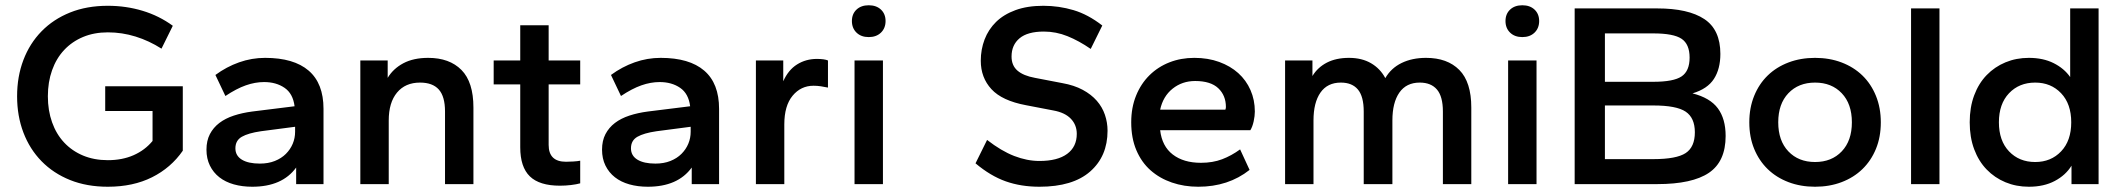

<svg xmlns="http://www.w3.org/2000/svg" viewBox="-20 -700 8069 730"><path d="M390 10Q310 10 246.5 -15.5Q183 -41 138 -87Q93 -133 69 -196Q45 -259 45 -334Q45 -409 69 -472Q93 -535 138 -581Q183 -627 246.5 -652.5Q310 -678 390 -678Q459 -678 522 -659Q585 -640 637 -602L594 -515Q547 -545 495.5 -561Q444 -577 390 -577Q338 -577 296 -559.5Q254 -542 224 -510Q194 -478 178 -433Q162 -388 162 -334Q162 -280 178 -235Q194 -190 224 -158Q254 -126 296 -108.5Q338 -91 390 -91Q445 -91 488 -110Q531 -129 560 -164V-278H380V-372H675V-127Q630 -62 558 -26Q486 10 390 10Z M939 10Q901 10 869 1Q837 -8 814 -26Q791 -44 778 -70.5Q765 -97 765 -131Q765 -165 778 -190Q791 -215 814 -232.5Q837 -250 869 -260.5Q901 -271 939 -276L1100 -296Q1094 -344 1062 -366Q1030 -388 984 -388Q950 -388 914.5 -375.5Q879 -363 837 -335L799 -415Q841 -446 889 -463Q937 -480 988 -480Q1097 -480 1153.5 -431.5Q1210 -383 1210 -286V0H1106V-63Q1053 10 939 10ZM968 -78Q1000 -78 1025 -88Q1050 -98 1067 -115Q1084 -132 1093 -153.5Q1102 -175 1102 -199V-218L972 -201Q924 -194 899.5 -180Q875 -166 875 -136Q875 -108 899.5 -93Q924 -78 968 -78Z M1672 0V-276Q1672 -333 1648.5 -359.5Q1625 -386 1577 -386Q1521 -386 1489.5 -348Q1458 -310 1458 -242V0H1350V-470H1454V-404Q1475 -439 1513.5 -459.5Q1552 -480 1608 -480Q1689 -480 1734.5 -434Q1780 -388 1780 -291V0Z M2109 6Q2031 6 1994.5 -29.5Q1958 -65 1958 -140V-379H1857V-470H1958V-604H2066V-470H2186V-379H2066V-149Q2066 -85 2132 -85Q2144 -85 2160 -86Q2176 -87 2186 -89V-3Q2172 1 2151 3.5Q2130 6 2109 6Z M2443 10Q2405 10 2373 1Q2341 -8 2318 -26Q2295 -44 2282 -70.5Q2269 -97 2269 -131Q2269 -165 2282 -190Q2295 -215 2318 -232.5Q2341 -250 2373 -260.5Q2405 -271 2443 -276L2604 -296Q2598 -344 2566 -366Q2534 -388 2488 -388Q2454 -388 2418.5 -375.5Q2383 -363 2341 -335L2303 -415Q2345 -446 2393 -463Q2441 -480 2492 -480Q2601 -480 2657.5 -431.5Q2714 -383 2714 -286V0H2610V-63Q2557 10 2443 10ZM2472 -78Q2504 -78 2529 -88Q2554 -98 2571 -115Q2588 -132 2597 -153.5Q2606 -175 2606 -199V-218L2476 -201Q2428 -194 2403.5 -180Q2379 -166 2379 -136Q2379 -108 2403.5 -93Q2428 -78 2472 -78Z M2854 0V-470H2958V-391Q2977 -434 3010.5 -455Q3044 -476 3086 -476Q3099 -476 3110.5 -474.5Q3122 -473 3128 -470V-367Q3114 -370 3100.5 -372Q3087 -374 3073 -374Q3025 -374 2993.5 -336Q2962 -298 2962 -227V0Z M3229 0V-470H3337V0ZM3283 -559Q3254 -559 3236.5 -576Q3219 -593 3219 -620Q3219 -647 3236.5 -663.5Q3254 -680 3283 -680Q3312 -680 3329.5 -663.5Q3347 -647 3347 -620Q3347 -593 3329.5 -576Q3312 -559 3283 -559Z M3932 10Q3862 10 3804 -10.5Q3746 -31 3689 -79L3733 -168Q3787 -126 3836 -107Q3885 -88 3932 -88Q4001 -88 4037.5 -115Q4074 -142 4074 -191Q4074 -225 4051.5 -248.5Q4029 -272 3985 -280L3881 -300Q3790 -317 3749.5 -361Q3709 -405 3709 -469Q3709 -512 3723.5 -550Q3738 -588 3767 -616.5Q3796 -645 3841 -661.5Q3886 -678 3947 -678Q4006 -678 4061.5 -661.5Q4117 -645 4171 -603L4127 -514Q4082 -545 4038.5 -562.5Q3995 -580 3949 -580Q3887 -580 3856.5 -554.5Q3826 -529 3826 -485Q3826 -451 3848.5 -431.5Q3871 -412 3915 -404L4019 -384Q4064 -376 4096.5 -358.5Q4129 -341 4150 -317Q4171 -293 4181 -263.5Q4191 -234 4191 -203Q4191 -106 4125 -48Q4059 10 3932 10Z M4536 10Q4482 10 4435.5 -6Q4389 -22 4354.5 -52.5Q4320 -83 4300.5 -129Q4281 -175 4281 -235Q4281 -291 4299.5 -336.5Q4318 -382 4350.5 -414Q4383 -446 4426.5 -463Q4470 -480 4521 -480Q4573 -480 4615.5 -464.5Q4658 -449 4688 -422Q4718 -395 4734.5 -357.5Q4751 -320 4751 -276Q4751 -259 4746.5 -238.5Q4742 -218 4734 -205H4391Q4398 -144 4439 -112.5Q4480 -81 4546 -81Q4591 -81 4626.5 -94.5Q4662 -108 4695 -132L4731 -54Q4650 10 4536 10ZM4524 -392Q4475 -392 4438.5 -363Q4402 -334 4391 -283H4639Q4641 -289 4641 -293Q4641 -337 4612 -364.5Q4583 -392 4524 -392Z M5466 0V-276Q5466 -333 5443.5 -359.5Q5421 -386 5378 -386Q5327 -386 5300.5 -348Q5274 -310 5274 -242V0H5165V-276Q5165 -333 5143 -359.5Q5121 -386 5078 -386Q5027 -386 5000.5 -348Q4974 -310 4974 -242V0H4866V-470H4970V-411Q4990 -444 5025 -462Q5060 -480 5109 -480Q5158 -480 5193 -459.5Q5228 -439 5247 -403Q5269 -441 5309 -460.5Q5349 -480 5402 -480Q5483 -480 5528.5 -434Q5574 -388 5574 -291V0Z M5714 0V-470H5822V0ZM5768 -559Q5739 -559 5721.5 -576Q5704 -593 5704 -620Q5704 -647 5721.5 -663.5Q5739 -680 5768 -680Q5797 -680 5814.5 -663.5Q5832 -647 5832 -620Q5832 -593 5814.5 -576Q5797 -559 5768 -559Z M6541 -183Q6541 -86 6477.5 -43Q6414 0 6281 0H5967V-668H6281Q6399 -668 6460 -627.5Q6521 -587 6521 -495Q6521 -438 6496.5 -400Q6472 -362 6415 -345Q6482 -328 6511.5 -288Q6541 -248 6541 -183ZM6424 -197Q6424 -252 6389 -275.5Q6354 -299 6266 -299H6082V-95H6266Q6354 -95 6389 -118Q6424 -141 6424 -197ZM6404 -481Q6404 -532 6373.5 -552.5Q6343 -573 6266 -573H6082V-389H6266Q6343 -389 6373.5 -409.5Q6404 -430 6404 -481Z M6881 10Q6826 10 6780 -7.5Q6734 -25 6701 -57Q6668 -89 6649.5 -134Q6631 -179 6631 -235Q6631 -290 6649.5 -335.5Q6668 -381 6701 -413Q6734 -445 6780 -462.5Q6826 -480 6881 -480Q6936 -480 6982 -462.5Q7028 -445 7061 -413Q7094 -381 7112.5 -335.5Q7131 -290 7131 -235Q7131 -179 7112.5 -134Q7094 -89 7061 -57Q7028 -25 6982 -7.5Q6936 10 6881 10ZM6881 -84Q6944 -84 6982.5 -124.5Q7021 -165 7021 -235Q7021 -305 6982.5 -345.5Q6944 -386 6881 -386Q6818 -386 6779.5 -345.5Q6741 -305 6741 -235Q6741 -165 6779.5 -124.5Q6818 -84 6881 -84Z M7246 0V-668H7354V0Z M7694 10Q7646 10 7605 -7Q7564 -24 7533.5 -55.5Q7503 -87 7486 -132.5Q7469 -178 7469 -235Q7469 -292 7486 -337.5Q7503 -383 7533.5 -414.5Q7564 -446 7605 -463Q7646 -480 7694 -480Q7748 -480 7788 -460Q7828 -440 7851 -407V-668H7959V0H7856V-70Q7834 -34 7792.5 -12Q7751 10 7694 10ZM7718 -84Q7778 -84 7816.5 -124.5Q7855 -165 7855 -235Q7855 -305 7816.5 -345.5Q7778 -386 7718 -386Q7657 -386 7618.5 -345.5Q7580 -305 7580 -235Q7580 -165 7618.5 -124.5Q7657 -84 7718 -84Z"/></svg>

Font: Gantari SemiBold
Style: Regular
Weight: 600
Designer: Anugrah Pasau
Foundry: Lafontype
Version: Version 1.000; ttfautohint (v1.8.4)